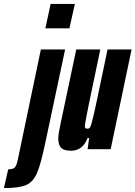

<svg xmlns="http://www.w3.org/2000/svg" viewBox="-124 -763 693 982"><path d="M108 -618 135 -743H259L231 -618ZM-33 54 85 -510H209L108 -34Q85 76 65.5 121.5Q46 167 10.5 183Q-25 199 -104 199L-82 103Q-56 103 -47.5 92.5Q-39 82 -33 54Z M174 -55Q174 -76 187 -136L266 -510H389L330 -228Q311 -137 310 -116Q310 -109 313.5 -107Q317 -105 325 -105Q333 -105 337.5 -113Q342 -121 351.5 -160Q361 -199 375 -266L426 -510H549L442 0H324L332 -57H324Q299 8 239 8Q204 8 189 -6.5Q174 -21 174 -55Z"/></svg>

Font: Saira Ultra Condensed Black
Style: Italic
Weight: 900
Width: 1
Italic angle: -12°
Designer: Hector Gatti with collaboration of the Omnibus-Type team
Foundry: Omnibus-Type
Version: Version 1.001; ttfautohint (v1.8)